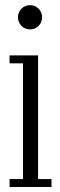

<svg xmlns="http://www.w3.org/2000/svg" viewBox="-20 -744 238 764"><path d="M18 0V-31.5H71.5V-492H18V-523.5H131.5V-31.5H185V0ZM100.5 -627Q79.5 -627 65.5 -641Q51.5 -655 51.5 -675Q51.5 -695.5 65.5 -709.5Q79.5 -723.5 100.5 -723.5Q119.5 -723.5 133.5 -709.5Q147.5 -695.5 147.5 -675Q147.5 -655 133.5 -641Q119.5 -627 100.5 -627Z"/></svg>

Font: Imbue Light
Style: Regular
Weight: 300
Designer: Tyler Finck
Foundry: Etcetera Type Company
Version: Version 1.102